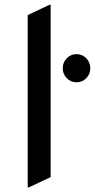

<svg xmlns="http://www.w3.org/2000/svg" viewBox="-20 -777 404 816"><path d="M263.7 -444.8Q246.6 -462.4 246.6 -487.1Q246.6 -511.7 263.7 -529.3Q280.8 -546.9 305.2 -546.9Q329.6 -546.9 346.7 -529.3Q363.8 -511.7 363.8 -487.1Q363.8 -462.4 346.7 -444.8Q329.6 -427.2 305.2 -427.2Q280.8 -427.2 263.7 -444.8ZM97.7 19.5V-712.9L190.4 -756.8H195.3V-24.4L102.5 19.5Z"/></svg>

Font: Nova Slim
Style: Book
Weight: 400
Version: Version 2.000